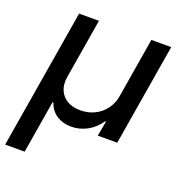

<svg xmlns="http://www.w3.org/2000/svg" viewBox="-164 -656 893 968"><g transform="rotate(20 283.0 -172.0)"><path d="M-28.8 202.1 95.7 -545.9H202.1L148.9 -225.6Q142.1 -185.5 154.8 -154.8Q167.5 -124 196.3 -106.9Q225.1 -89.8 267.1 -89.8Q309.6 -89.8 344 -106.9Q378.4 -124 401.1 -154.8Q423.8 -185.5 430.2 -225.6L483.4 -545.9H589.8L499 0H394.5L409.2 -80.1H404.3Q377 -39.6 336.2 -17.8Q295.4 3.9 251.5 3.4Q208 3.9 174.3 -17.8Q140.6 -39.6 127.4 -80.1H122.6L75.7 202.1Z"/></g></svg>

Font: Inter Tight Medium
Style: Italic
Weight: 500
Italic angle: -9.39999°
Designer: Rasmus Andersson
Foundry: rsms
Version: Version 3.004